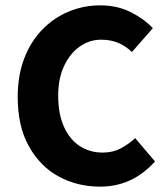

<svg xmlns="http://www.w3.org/2000/svg" viewBox="-20 -684 622 716"><path d="M353 12Q269 12 199.5 -25.5Q130 -63 88 -138Q46 -213 46 -322Q46 -403 70.5 -466.5Q95 -530 138 -574Q181 -618 236.5 -641Q292 -664 354 -664Q417 -664 467 -639Q517 -614 550 -579L472 -490Q448 -513 420 -524.5Q392 -536 357 -536Q314 -536 277.5 -510.5Q241 -485 219 -438Q197 -391 197 -327Q197 -260 218 -212.5Q239 -165 276.5 -140Q314 -115 363 -115Q401 -115 431 -131Q461 -147 484 -169L558 -82Q516 -35 465 -11.5Q414 12 353 12Z"/></svg>

Font: Source Sans 3 ExtraLight
Style: Bold
Weight: 700
Version: Version 3.052;hotconv 1.1.0;makeotfexe 2.6.0